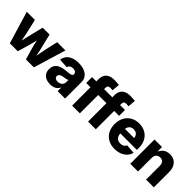

<svg xmlns="http://www.w3.org/2000/svg" viewBox="197 -1848 2965 2965"><g transform="rotate(45 1679.5 -366.0)"><path d="M163.6 0 4.4 -529.3H181.6L221.7 -356.4Q234.4 -299.8 247.6 -237.1Q260.7 -174.3 272.5 -107.4H252Q265.1 -174.3 280 -237.1Q294.9 -299.8 308.6 -356.4L351.6 -529.3H502L543.9 -356.4Q557.6 -299.8 572.3 -237.1Q586.9 -174.3 600.1 -107.4H580.6Q592.3 -174.3 604.5 -236.8Q616.7 -299.3 628.9 -356.4L668.5 -529.3H848.6L689 0H515.6L459 -194.3Q450.7 -222.7 442.9 -255.9Q435.1 -289.1 427.5 -323.2Q419.9 -357.4 412.1 -387.7H440.9Q433.1 -357.4 425.3 -323.2Q417.5 -289.1 409.9 -255.9Q402.3 -222.7 393.6 -194.3L336.9 0Z M1051.3 9.3Q999.5 9.3 959.2 -8.1Q918.9 -25.4 896 -60.1Q873 -94.7 873 -147.5Q873 -191.9 888.9 -222.2Q904.8 -252.4 932.6 -271.2Q960.4 -290 996.8 -300Q1033.2 -310.1 1074.7 -313.5Q1121.1 -317.4 1149.2 -322Q1177.2 -326.7 1189.7 -335.4Q1202.1 -344.2 1202.1 -360.4V-362.8Q1202.1 -379.9 1193.4 -392.1Q1184.6 -404.3 1168.2 -410.9Q1151.9 -417.5 1129.4 -417.5Q1106 -417.5 1088.4 -410.6Q1070.8 -403.8 1060.1 -390.9Q1049.3 -377.9 1045.9 -360.8L890.6 -369.6Q897.5 -421.4 927.5 -459.2Q957.5 -497.1 1009.3 -517.8Q1061 -538.6 1133.3 -538.6Q1187 -538.6 1230.7 -526.4Q1274.4 -514.2 1305.7 -491Q1336.9 -467.8 1353.5 -434.3Q1370.1 -400.9 1370.1 -357.9V0H1208V-74.2H1204.6Q1189.9 -46.4 1168.2 -27.8Q1146.5 -9.3 1117.4 0Q1088.4 9.3 1051.3 9.3ZM1102.5 -102.1Q1130.9 -102.1 1153.8 -113Q1176.8 -124 1190.2 -143.8Q1203.6 -163.6 1203.6 -189.5V-238.8Q1196.8 -235.4 1186.8 -232.2Q1176.8 -229 1164.3 -226.6Q1151.9 -224.1 1138.4 -221.7Q1125 -219.2 1110.8 -216.8Q1087.4 -213.4 1070.1 -205.6Q1052.7 -197.8 1043 -185.3Q1033.2 -172.9 1033.2 -155.3Q1033.2 -138.2 1042.2 -126.2Q1051.3 -114.3 1066.7 -108.2Q1082 -102.1 1102.5 -102.1Z M1800.3 -529.3V-400.9H1430.7V-529.3ZM1523.9 0V-573.7Q1523.9 -630.9 1545.2 -668.2Q1566.4 -705.6 1607.4 -724.1Q1648.4 -742.7 1706.5 -742.7Q1738.8 -742.7 1767.8 -740.2Q1796.9 -737.8 1809.6 -735.8L1797.9 -608.4Q1789.6 -609.4 1774.7 -610.4Q1759.8 -611.3 1747.1 -611.3Q1717.3 -611.3 1705.1 -598.4Q1692.9 -585.4 1692.9 -558.1V0Z M2148.9 -529.3V-400.9H1779.3V-529.3ZM1872.6 0V-573.7Q1872.6 -630.9 1893.8 -668.2Q1915 -705.6 1956.1 -724.1Q1997.1 -742.7 2055.2 -742.7Q2087.4 -742.7 2116.5 -740.2Q2145.5 -737.8 2158.2 -735.8L2146.5 -608.4Q2138.2 -609.4 2123.3 -610.4Q2108.4 -611.3 2095.7 -611.3Q2065.9 -611.3 2053.7 -598.4Q2041.5 -585.4 2041.5 -558.1V0Z M2458.5 11.2Q2376.5 11.2 2315.7 -22.9Q2254.9 -57.1 2221.7 -119.1Q2188.5 -181.2 2188.5 -263.7Q2188.5 -344.7 2221.7 -406.7Q2254.9 -468.8 2314.5 -503.7Q2374 -538.6 2453.1 -538.6Q2511.2 -538.6 2559.1 -519.8Q2606.9 -501 2642.1 -465.6Q2677.2 -430.2 2696.3 -380.1Q2715.3 -330.1 2715.3 -267.1V-223.1H2245.6V-322.8H2635.7L2557.6 -301.3Q2557.6 -336.4 2545.7 -362.1Q2533.7 -387.7 2511.2 -401.4Q2488.8 -415 2456.1 -415Q2423.8 -415 2400.9 -401.1Q2377.9 -387.2 2366 -362.1Q2354 -336.9 2354 -302.7V-230Q2354 -191.9 2367.2 -165.3Q2380.4 -138.7 2404.8 -125Q2429.2 -111.3 2462.9 -111.3Q2486.8 -111.3 2506.1 -117.9Q2525.4 -124.5 2538.8 -137Q2552.2 -149.4 2558.6 -167L2710 -155.8Q2698.7 -106 2664.1 -68.6Q2629.4 -31.2 2576.7 -10Q2523.9 11.2 2458.5 11.2Z M2963.4 -293.9V0H2793.9V-529.3H2957.5L2959 -391.1H2941.9Q2964.4 -458 3008.5 -498.3Q3052.7 -538.6 3126 -538.6Q3182.6 -538.6 3223.4 -513.7Q3264.2 -488.8 3286.4 -443.1Q3308.6 -397.5 3308.6 -334.5V0H3139.2V-300.3Q3139.2 -346.2 3116.7 -371.3Q3094.2 -396.5 3053.2 -396.5Q3026.4 -396.5 3006.1 -385Q2985.8 -373.5 2974.6 -350.8Q2963.4 -328.1 2963.4 -293.9Z"/></g></svg>

Font: Inter 24pt ExtraBold
Style: Regular
Weight: 800
Designer: Rasmus Andersson
Foundry: rsms
Version: Version 4.001;git-66647c0bb